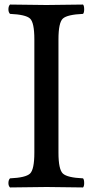

<svg xmlns="http://www.w3.org/2000/svg" viewBox="-20 -822 405 844"><path d="M237 -151Q237 -77 256.5 -59Q276 -41 345 -38Q350 -33 350 -17Q350 -3 345 2Q233 0 185 0Q136 0 24 2Q17 -5 17 -17Q17 -31 24 -38Q93 -41 112 -59Q131 -77 131 -151V-649Q131 -723 112 -740.5Q93 -758 24 -761Q17 -768 17 -781Q17 -795 24 -802Q140 -800 184 -800Q235 -800 345 -802Q350 -797 350 -781Q350 -766 345 -761Q276 -758 256.5 -740.5Q237 -723 237 -649Z"/></svg>

Font: Indiction Unicode
Style: Normal
Weight: 500
Version: Version 1.1